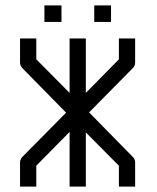

<svg xmlns="http://www.w3.org/2000/svg" viewBox="-20 -739 580 709"><path d="M144 -719H207V-658H144ZM328 -719H390V-658H328ZM237 -597H297V-396L419 -520V-597H479V-508Q479 -496 470 -487L309 -324L470 -160Q479 -151 479 -139V-50H419V-127L297 -250V-50H237V-252L114 -127V-50H54V-139Q54 -151 63 -160L224 -323L63 -487Q54 -496 54 -508V-597H114V-520L237 -396Z"/></svg>

Font: IBM 3270
Style: Regular
Weight: 400
Monospace: yes
Version: Version 2.3.1